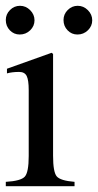

<svg xmlns="http://www.w3.org/2000/svg" viewBox="-30 -642 338 662"><path d="M237 -523Q217 -523 203 -537.5Q189 -552 189 -573Q189 -593 203.5 -607.5Q218 -622 238 -622Q258 -622 273 -607Q288 -592 288 -572Q288 -552 273 -537.5Q258 -523 237 -523ZM38 -523Q18 -523 4 -537.5Q-10 -552 -10 -573Q-10 -593 4.5 -607.5Q19 -622 39 -622Q59 -622 74 -607Q89 -592 89 -572Q89 -552 74 -537.5Q59 -523 38 -523ZM227 0H-10V-15Q42 -18 55.5 -33Q69 -48 69 -104V-331Q69 -366 62 -380Q55 -394 36 -394Q12 -394 -6 -389V-405L148 -460L153 -456V-105Q153 -49 165.5 -34Q178 -19 227 -15Z"/></svg>

Font: STIX MathJax Latin
Style: Regular
Weight: 400
Designer: MicroPress Inc., with final additions and corrections provided by Coen Hoffman, Elsevier (retired)
Version: Version 1.1.1